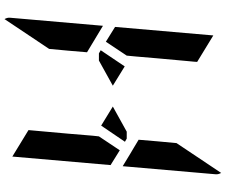

<svg xmlns="http://www.w3.org/2000/svg" viewBox="-95 -928 1006 856"><g transform="rotate(-90 408.0 -500.0)"><path d="M610 -698 618 -784 751 -983Q758 -970 757 -959L721 -544L603 -615ZM276 -552 361 -500 249 -438H218L204 -446ZM650 -531 716 -490 678 -52 560 -124 561 -138 564 -170 576 -302 584 -396 588 -438ZM206 -302 198 -216 65 -17Q58 -30 59 -41L95 -456L151 -422L178 -406L213 -385ZM166 -469 100 -510 138 -948 256 -876 240 -698 231 -590 228 -562ZM612 -554 540 -447 454 -500 566 -562H598Z"/></g></svg>

Font: DSEG14 Modern Mini
Style: Bold Italic
Weight: 700
Italic angle: -5°
Designer: Keshikan(Twitter:@keshinomi_88pro)
Version: Version 0.46